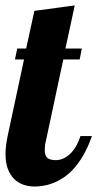

<svg xmlns="http://www.w3.org/2000/svg" viewBox="-28 -678 357 704"><path d="M309.1 -179.2Q294.9 -138.7 277.6 -108.9Q260.3 -79.1 241.5 -58.6Q222.7 -38.1 202.9 -25.4Q183.1 -12.7 164.6 -5.9Q146 1 129.2 3.4Q112.3 5.9 99.1 5.9Q76.7 5.9 57.1 -1Q37.6 -7.8 23.2 -22.5Q8.8 -37.1 0.5 -59.6Q-7.8 -82 -7.8 -113.8Q-7.8 -127.4 -5.9 -143.8Q-3.9 -160.2 0 -179.2L60.1 -460H26.9L35.2 -500H67.9L98.1 -638.2L246.1 -658.2L211.9 -500H272L264.2 -460H204.1L140.1 -160.2Q137.7 -151.9 137 -143.8Q136.2 -135.7 136.2 -127.9Q136.2 -106.9 146 -98.9Q155.8 -90.8 176.8 -90.8Q191.4 -90.8 205.3 -97.4Q219.2 -104 231 -115.7Q242.7 -127.4 252 -143.8Q261.2 -160.2 267.1 -179.2Z"/></svg>

Font: Lobster
Style: Regular
Weight: 400
Designer: Pablo Impallari
Foundry: Pablo Impallari
Version: Version 1.007; ttfautohint (v1.1) -l 8 -r 50 -G 50 -x 14 -D 